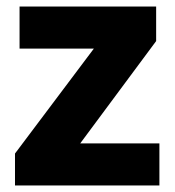

<svg xmlns="http://www.w3.org/2000/svg" viewBox="-20 -569 537 589"><path d="M469 0H26V-98L268 -420H40V-549H459V-443L226 -129H469Z"/></svg>

Font: Noto Sans Sinhala UI ExtraBold
Style: Regular
Weight: 800
Designer: Jelle Bosma - Monotype Design Team
Foundry: Monotype Imaging Inc.
Version: Version 2.006; ttfautohint (v1.8.4.7-5d5b)